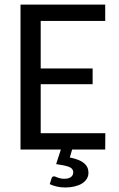

<svg xmlns="http://www.w3.org/2000/svg" viewBox="-20 -662 528 850"><path d="M219.2 118.7Q222.2 118.7 225.8 120.4Q229.5 122.1 234.9 124Q240.2 126 247.3 127.7Q254.4 129.4 264.6 129.4Q284.2 129.4 294.2 121.6Q304.2 113.8 304.2 101.6Q304.2 83.5 284.4 76.4Q264.6 69.3 228.5 64.5L249.5 0H70.8V-641.6H445.8V-569.3H160.2V-358.9H390.1V-289.1H160.2V-72.3H446.3L445.8 0H299.3L289.1 35.2Q333 43.9 352.3 60.5Q371.6 77.1 371.6 102.5Q371.6 117.7 364 129.9Q356.4 142.1 343 150.4Q329.6 158.7 310.5 163.3Q291.5 168 269 168Q250 168 232.4 164.1Q214.8 160.2 200.2 153.3L208.5 127Q211.4 118.7 219.2 118.7Z"/></svg>

Font: Carlito
Style: Regular
Weight: 400
Designer: Lukasz Dziedzic
Foundry: tyPoland Lukasz Dziedzic
Version: Version 1.103; Beta1; all basic design good, some composites